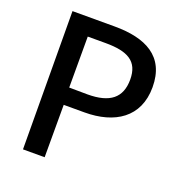

<svg xmlns="http://www.w3.org/2000/svg" viewBox="-138 -866 961 1016"><g transform="rotate(20 342.5 -358.5)"><path d="M102 30H224V-265H341C510 -265 634 -343 634 -513C634 -688 509 -747 335 -747H98ZM220 -361V-648H321C445 -648 509 -614 509 -511C509 -408 449 -360 323 -360Z"/></g></svg>

Font: GenEiGothic-pro-SemiBold
Style: Regular
Weight: 500
Designer: Ryoko NISHIZUKA (kana & ideographs); Paul D. Hunt (Latin, Greek & Cyrillic); Wenlong ZHANG (bopomofo); Sandoll Communica
Foundry: Adobe Systems Incorporated; o_tamon
Version: Version 1.000.140830